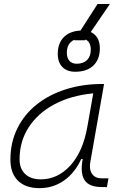

<svg xmlns="http://www.w3.org/2000/svg" viewBox="-20 -952 626 982"><path d="M181.6 10.3Q110.8 10.3 72 -27.8Q33.2 -65.9 33.2 -135.3Q33.2 -223.1 68.4 -294.7Q103.5 -366.2 167 -417Q230.5 -467.8 316.4 -495.1Q402.3 -522.5 503.4 -522.5H512.2L442.4 -126Q439.9 -113.3 439.9 -102.1Q439.9 -78.1 450.7 -63Q465.8 -40 500.5 -40H534.7L526.9 4.9H503.9Q436 4.9 413.1 -29.8Q397.9 -51.8 397.9 -90.3Q397.9 -111.8 402.8 -138.7H395.5Q362.3 -66.9 306.9 -28.3Q251.5 10.3 181.6 10.3ZM189 -34.7Q274.9 -34.7 339.8 -105.5Q404.8 -176.3 427.2 -306.2L457 -474.6Q341.8 -463.4 257.3 -418Q172.9 -372.6 126.5 -300.5Q80.1 -228.5 80.1 -137.7Q80.1 -88.9 108.9 -61.8Q137.7 -34.7 189 -34.7ZM364.7 -585Q322.8 -585 299.1 -609.1Q275.4 -633.3 275.4 -676.3Q275.4 -732.9 308.8 -764.4Q342.3 -795.9 401.9 -795.9Q443.8 -795.9 467.3 -772Q490.7 -748 490.7 -704.6Q490.7 -648.4 457.5 -616.7Q424.3 -585 364.7 -585ZM372.1 -626Q406.2 -626 425.3 -645Q444.3 -664.1 444.3 -698.2Q444.3 -725.1 431.2 -740Q418 -754.9 394.5 -754.9Q360.4 -754.9 341.1 -735.8Q321.8 -716.8 321.8 -682.6Q321.8 -655.8 335 -640.9Q348.1 -626 372.1 -626ZM359.9 -746.1 479 -931.6H542L415.5 -746.1Z"/></svg>

Font: CaskaydiaCove NFP ExtraLight
Style: Italic
Weight: 200
Italic angle: -10°
Designer: Aaron Bell
Foundry: Saja Typeworks
Version: Version 2111.001; VTT 6.35;Nerd Fonts 3.1.1